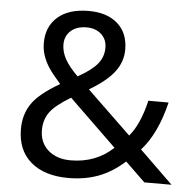

<svg xmlns="http://www.w3.org/2000/svg" viewBox="-52 -777 837 839"><g transform="rotate(5 366.0 -357.5)"><path d="M206.1 -569.8Q206.1 -538.1 223.4 -506.3Q240.7 -474.6 279.8 -436Q340.3 -469.7 365.2 -500.5Q390.1 -531.2 390.1 -570.8Q390.1 -607.9 365.2 -630.4Q340.3 -652.8 300.8 -652.8Q257.3 -652.8 231.7 -629.9Q206.1 -606.9 206.1 -569.8ZM280.8 -67.9Q391.6 -67.9 467.8 -139.2L259.8 -340.8Q192.4 -300.3 168.7 -267.1Q145 -233.9 145 -189Q145 -133.8 182.6 -100.8Q220.2 -67.9 280.8 -67.9ZM53.2 -186Q53.2 -249.5 85.9 -297.4Q118.7 -345.2 207 -396Q169.4 -438.5 153.6 -463.1Q137.7 -487.8 128.9 -513.9Q120.1 -540 120.1 -568.8Q120.1 -641.1 168.5 -683.1Q216.8 -725.1 304.2 -725.1Q384.8 -725.1 430.9 -684.1Q477.1 -643.1 477.1 -570.8Q477.1 -517.6 443.6 -473.1Q410.2 -428.7 334 -383.8L526.9 -198.2Q572.3 -251 597.2 -356.9H686Q652.3 -217.8 584 -142.1L730 0H610.8L523.9 -84Q468.3 -34.2 408.9 -12.2Q349.6 9.8 277.8 9.8Q172.9 9.8 113 -41.5Q53.2 -92.8 53.2 -186Z"/></g></svg>

Font: Noto Sans Historic
Style: Regular
Weight: 400
Designer: Monotype Design Team
Foundry: Monotype Imaging Inc.
Version: Version 0.71 uh